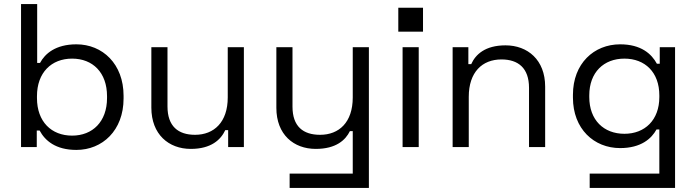

<svg xmlns="http://www.w3.org/2000/svg" viewBox="-20 -720 3408 940"><path d="M354 14C481 14 585 -81 585 -238V-251C585 -407 482 -503 354 -503C252 -503 200 -457 176 -412H162V-700H83V0H160V-81H174C200 -32 252 14 354 14ZM161 -240V-249C161 -365 232 -433 333 -433C434 -433 504 -365 504 -249V-240C504 -124 433 -56 333 -56C232 -56 161 -124 161 -240Z M914 9C1014 9 1061 -36 1083 -83H1097V0H1174V-489H1095V-243C1095 -122 1028 -60 935 -60C852 -60 800 -102 800 -199V-489H721V-193C721 -62 806 9 914 9Z M1398 200H1786V-489H1707V-243C1707 -121 1640 -60 1547 -60C1464 -60 1412 -101 1412 -198V-489H1333V-192C1333 -61 1418 9 1526 9C1626 9 1672 -35 1693 -78H1707V130H1398Z M1951 0H2030V-489H1951ZM1930 -565H2051V-682H1930Z M2196 0H2275V-246C2275 -367 2341 -429 2435 -429C2517 -429 2570 -387 2570 -290V0H2649V-296C2649 -427 2563 -498 2455 -498C2355 -498 2308 -453 2287 -406H2273V-489H2196Z M2867 200H3285V-489H3210V-408H3196C3170 -456 3119 -503 3016 -503C2888 -503 2785 -409 2785 -256V-242C2785 -89 2888 5 3016 5C3119 5 3170 -42 3194 -86H3208V130H2867ZM2865 -245V-253C2865 -366 2936 -433 3037 -433C3138 -433 3208 -366 3208 -253V-245C3208 -132 3137 -65 3037 -65C2936 -65 2865 -132 2865 -245Z"/></svg>

Font: Meta Space
Style: Regular
Weight: 400
Designer: Meta Pool / Florian Karsten
Foundry: Meta Pool / Florian Karsten
Version: Version 2.000;Glyphs 3.1.1 (3137)